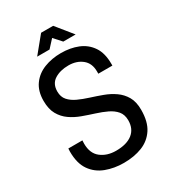

<svg xmlns="http://www.w3.org/2000/svg" viewBox="-207 -958 960 1076"><g transform="rotate(-30 273.5 -420.0)"><path d="M272 12Q210 12 157 -8Q104 -28 72.5 -73Q41 -118 41 -194Q41 -199 41.5 -205.5Q42 -212 42 -214H133Q133 -213 132.5 -205.5Q132 -198 132 -193Q132 -130 171 -99.5Q210 -69 268 -69Q337 -69 374.5 -98.5Q412 -128 412 -183Q412 -220 392.5 -243Q373 -266 341.5 -281Q310 -296 272 -308Q234 -320 195.5 -334Q157 -348 125.5 -370Q94 -392 74.5 -426.5Q55 -461 55 -514Q55 -577 84.5 -618Q114 -659 163.5 -678.5Q213 -698 273 -698Q333 -698 381.5 -678.5Q430 -659 459 -616.5Q488 -574 488 -505V-493H397V-508Q397 -561 362 -589Q327 -617 275 -617Q221 -617 184.5 -594Q148 -571 148 -521Q148 -486 167.5 -464Q187 -442 218.5 -427.5Q250 -413 288 -401Q326 -389 364 -375Q402 -361 433.5 -339Q465 -317 484.5 -283.5Q504 -250 504 -198Q504 -121 473.5 -75Q443 -29 391 -8.5Q339 12 272 12ZM148 -747 234 -852H312L397 -747H317L273 -796L228 -747Z"/></g></svg>

Font: Archivo Narrow
Style: Regular
Weight: 400
Designer: Hector Gatti
Foundry: Omnibus-Type
Version: Version 3.002